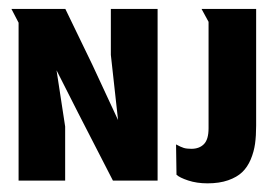

<svg xmlns="http://www.w3.org/2000/svg" viewBox="-20 -411 621 437"><path d="M452.3 6.3Q479.3 6.3 499.3 -0.7Q519.3 -7.7 531.3 -19.2Q543.3 -30.7 550.7 -48.2Q558 -65.7 560.5 -83.8Q563 -102 563 -125.3V-390.7H438.7L454.7 -361.3V-119Q454.7 -93.7 444.2 -83Q433.7 -72.3 415.7 -72.3Q405 -72.3 398.3 -74.3Q391.7 -76.3 380.7 -82.3L381.7 -13.3Q388.7 -6.7 408.3 -0.2Q428 6.3 452.3 6.3ZM128.3 0V-123L108.7 -251L157.7 -154.3L237 0H338.7V-390.7H232.3V-286L248.7 -137.7L190 -264L128.7 -390.7H6L22.3 -359.3V0Z"/></svg>

Font: Jomhuria
Style: Regular
Weight: 400
Designer: Arabic design by Kourosh Beigpour, Latin design by Eben Sorkin, engineering by Lasse Fister and Khaled Hosney
Version: Version 1.0010